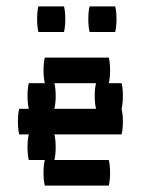

<svg xmlns="http://www.w3.org/2000/svg" viewBox="-20 -580 440 600"><path d="M100 -480Q96 -497 96 -520Q96 -544 100 -560H180Q184 -544 184 -520Q184 -497 180 -480ZM260 -480Q256 -497 256 -520Q256 -544 260 -560H340Q344 -544 344 -520Q344 -497 340 -480ZM360 -240Q364 -224 364 -200Q364 -177 360 -160H150Q154 -144 154 -120Q154 -97 150 -80H320Q324 -64 324 -40Q324 -17 320 0H120Q116 -17 116 -40Q116 -64 120 -80H70Q66 -97 66 -120Q66 -144 70 -160H40Q36 -177 36 -200Q36 -224 40 -240H70Q66 -257 66 -280Q66 -304 70 -320H120Q116 -337 116 -360Q116 -384 120 -400H320Q324 -384 324 -360Q324 -337 320 -320H360Q364 -304 364 -280Q364 -257 360 -240ZM276 -280Q276 -304 280 -320H150Q154 -304 154 -280Q154 -257 150 -240H280Q276 -257 276 -280Z"/></svg>

Font: VT323
Style: Regular
Weight: 400
Monospace: yes
Designer: Peter Hull
Version: Version 2.000